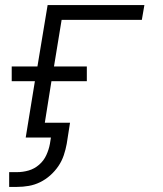

<svg xmlns="http://www.w3.org/2000/svg" viewBox="-20 -540 640 754"><path d="M16 194V136H47Q70 136 92.5 129.5Q115 123 133.5 107Q152 91 162 69Q172 47 176 25L180 0H81L117 -221H26V-279H127L167 -520H547L537 -462H222L192 -279H321V-221H182L156 -58H255L242 25Q238 47 230.5 69.5Q223 92 209.5 112Q196 132 177.5 148.5Q159 165 137.5 175.5Q116 186 93 190Q70 194 47 194Z"/></svg>

Font: Iosevka SS04 Lt Ex Obl
Style: Regular
Weight: 300
Width: 7
Italic angle: -9°
Monospace: yes
Designer: Belleve Invis
Foundry: Belleve Invis
Version: Version 19.0.0; ttfautohint (v1.8.4)